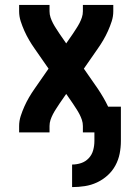

<svg xmlns="http://www.w3.org/2000/svg" viewBox="-20 -540 540 783"><path d="M274 223V131Q293 131 311 125Q329 119 342 105Q355 91 360 72.5Q365 54 365 35V0H318V-26Q318 -39 314 -51Q310 -63 304 -74.5Q298 -86 291 -96.5Q284 -107 277 -118L250 -157L223 -118Q216 -107 209 -96.5Q202 -86 196 -74.5Q190 -63 186 -51Q182 -39 182 -26V0H58V-26Q58 -47 64.5 -67Q71 -87 79.5 -106Q88 -125 98.5 -143Q109 -161 121 -178L178 -260L121 -342Q109 -359 98.5 -377Q88 -395 79.5 -414Q71 -433 64.5 -453Q58 -473 58 -494V-520H182V-494Q182 -481 186 -469Q190 -457 196 -445.5Q202 -434 209 -423.5Q216 -413 223 -402L250 -363L277 -402Q284 -413 291 -423.5Q298 -434 304 -445.5Q310 -457 314 -469Q318 -481 318 -494V-520H442V-494Q442 -473 435.5 -453Q429 -433 420.5 -414Q412 -395 401.5 -377Q391 -359 379 -342L322 -260L379 -178Q391 -160 401.5 -142Q412 -124 421 -105H473V35Q473 61 468 86.5Q463 112 450.5 135Q438 158 418.5 175.5Q399 193 375.5 204Q352 215 326 219Q300 223 274 223Z"/></svg>

Font: Iosevka Term Curly Extrabold
Style: Regular
Weight: 800
Designer: Belleve Invis
Foundry: Belleve Invis
Version: Version 32.3.0